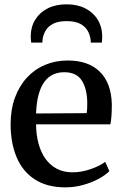

<svg xmlns="http://www.w3.org/2000/svg" viewBox="-20 -836 555 868"><path d="M276 11Q192.5 11 137.2 -25Q82 -61 55 -125.5Q28 -190 28 -274Q28 -340.5 47.2 -393.5Q66.5 -446.5 101.2 -484.5Q136 -522.5 183.2 -542.5Q230.5 -562.5 286 -562.5Q379.5 -562.5 431.2 -511.8Q483 -461 485.5 -365.5Q485.5 -335 484 -312.8Q482.5 -290.5 479 -274H143Q143.5 -226.5 154.2 -186.8Q165 -147 185.8 -118Q206.5 -89 237 -73Q267.5 -57 308 -57Q349 -57 391 -71.8Q433 -86.5 455.5 -104.5L474.5 -62.5Q457 -44.5 425.8 -27.5Q394.5 -10.5 355.5 0.2Q316.5 11 276 11ZM143 -323 372 -324.5Q373.5 -334 374 -346.2Q374.5 -358.5 374.5 -368.5Q374.5 -431.5 350.8 -470.5Q327 -509.5 270 -509.5Q243.5 -509.5 221 -499.5Q198.5 -489.5 181.8 -467.5Q165 -445.5 155 -410Q145 -374.5 143 -323ZM281 -816.5Q330 -816.5 366.2 -797.8Q402.5 -779 422.2 -746.2Q442 -713.5 442 -672Q442 -665.5 441.5 -657.5Q441 -649.5 440.5 -643.5H390.5Q390.5 -646.5 390.2 -651.2Q390 -656 389 -661Q386 -680.5 375.2 -698.8Q364.5 -717 341.8 -728.8Q319 -740.5 281 -740.5Q243 -740.5 220.5 -728.8Q198 -717 187 -698.8Q176 -680.5 173 -661Q172.5 -656 172 -651.2Q171.5 -646.5 171.5 -643.5H121Q120 -649.5 119.5 -657.5Q119 -665.5 119 -672Q119 -713.5 138.8 -746.2Q158.5 -779 195 -797.8Q231.5 -816.5 281 -816.5Z"/></svg>

Font: Merriweather 36pt Medium
Style: Regular
Weight: 500
Version: Version 2.100